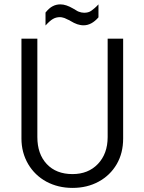

<svg xmlns="http://www.w3.org/2000/svg" viewBox="-20 -871 671 896"><path d="M196.3 -23.4Q142.6 -52.7 111.3 -105.5Q80.1 -159.2 80.1 -224.6V-690.4H154.3V-231.4Q154.3 -152.3 198.2 -105.5Q242.2 -58.6 318.4 -58.6Q391.6 -58.6 436.5 -105.5Q482.4 -153.3 482.4 -231.4V-690.4H554.7V-224.6Q554.7 -156.2 524.4 -104.5Q494.1 -52.7 440.4 -23.4Q386.7 5.9 318.4 5.9Q251 5.9 196.3 -23.4ZM192.4 -812.5Q210 -834 225.6 -841.8Q242.2 -850.6 261.7 -850.6Q275.4 -850.6 290 -845.7Q304.7 -840.8 321.3 -831.1Q329.1 -827.1 335.4 -822.8Q341.8 -818.4 347.7 -816.4Q360.4 -811.5 373 -811.5Q392.6 -811.5 405.3 -820.3Q412.1 -825.2 420.9 -832.5Q429.7 -839.8 439.5 -850.6V-790Q407.2 -752.9 370.1 -752.9Q361.3 -752.9 354.5 -754.4Q347.7 -755.9 340.8 -757.8Q326.2 -762.7 308.6 -773.4Q307.6 -774.4 303.7 -776.4Q299.8 -778.3 294.9 -780.3Q290 -782.2 285.6 -784.7Q281.2 -787.1 276.4 -788.1Q267.6 -791 259.8 -791Q241.2 -791 226.6 -782.2Q212.9 -774.4 192.4 -752Z"/></svg>

Font: Dinish
Style: Regular
Weight: 400
Designer: Bert Driehuis
Foundry: Playbeing
Version: Version 3.006; git-39231f3c-release